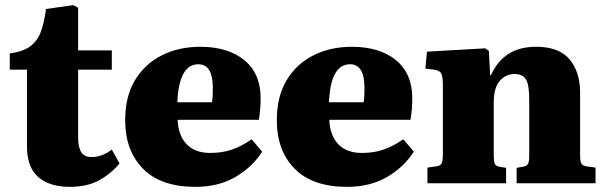

<svg xmlns="http://www.w3.org/2000/svg" viewBox="-20 -713 2355 747"><path d="M252 14Q173 14 129 -24Q85 -62 85 -143V-442H18V-505Q69 -512 97 -532.5Q125 -553 138.5 -588.5Q152 -624 159 -678L265 -693L284 -683V-517H415V-442H284V-178Q284 -143 295 -122.5Q306 -102 337 -102Q377 -102 415 -131L445 -77Q412 -37 365.5 -11.5Q319 14 252 14Z M740 14Q606 14 536.5 -56.5Q467 -127 467 -245Q467 -338 505.5 -401.5Q544 -465 610 -498Q676 -531 759 -531Q867 -531 930.5 -479Q994 -427 994 -331Q994 -288 987 -247H671Q674 -185 706.5 -151.5Q739 -118 798 -118Q845 -118 882.5 -131Q920 -144 959 -171L1000 -123Q962 -63 896 -24.5Q830 14 740 14ZM670 -315H805Q807 -330 807.5 -343.5Q808 -357 808 -371Q808 -463 752 -463Q676 -463 670 -315Z M1330 14Q1196 14 1126.5 -56.5Q1057 -127 1057 -245Q1057 -338 1095.5 -401.5Q1134 -465 1200 -498Q1266 -531 1349 -531Q1457 -531 1520.5 -479Q1584 -427 1584 -331Q1584 -288 1577 -247H1261Q1264 -185 1296.5 -151.5Q1329 -118 1388 -118Q1435 -118 1472.5 -131Q1510 -144 1549 -171L1590 -123Q1552 -63 1486 -24.5Q1420 14 1330 14ZM1260 -315H1395Q1397 -330 1397.5 -343.5Q1398 -357 1398 -371Q1398 -463 1342 -463Q1266 -463 1260 -315Z M1643 0V-61L1678 -66Q1693 -68 1698 -77Q1703 -86 1703 -113V-384Q1703 -414 1697 -426.5Q1691 -439 1668 -442L1635 -446L1641 -512L1868 -525L1882 -515L1887 -420H1890Q1913 -473 1956.5 -502Q2000 -531 2066 -531Q2155 -531 2196 -482Q2237 -433 2237 -353V-107Q2237 -84 2242.5 -75.5Q2248 -67 2267 -65L2297 -61V0H1990V-60L2013 -64Q2029 -66 2034 -75Q2039 -84 2039 -106V-326Q2039 -384 2026 -404.5Q2013 -425 1981 -425Q1948 -425 1924.5 -398.5Q1901 -372 1901 -314V-108Q1901 -85 1905 -76Q1909 -67 1924 -64L1949 -60V0Z"/></svg>

Font: Literata 36pt ExtraBold
Style: Regular
Weight: 800
Designer: Latin by Veronika Burian and Jose Scaglione. Greek by Irene Vlachou. Cyrillic by Vera Evstafieva.
Foundry: TypeTogether
Version: Version 3.002